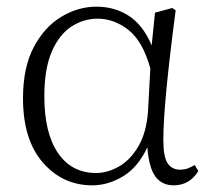

<svg xmlns="http://www.w3.org/2000/svg" viewBox="-20 -542 639 576"><path d="M257 14Q168 14 108.5 -54.5Q49 -123 49 -247Q49 -340 81.5 -401Q114 -462 164.5 -492Q215 -522 269 -522Q324 -522 366.5 -494.5Q409 -467 435 -406L445 -504L497 -518L507 -511Q470 -230 470 -123Q470 -71 483 -52Q496 -33 520 -33Q534 -33 544 -37Q554 -41 564 -47L575 -29Q549 14 501 14Q466 14 446.5 -12Q427 -38 422 -100Q394 -40 349 -13Q304 14 257 14ZM431 -337Q408 -419 365 -452.5Q322 -486 273 -486Q231 -486 194.5 -462.5Q158 -439 135.5 -387.5Q113 -336 113 -253Q113 -143 154 -83Q195 -23 268 -23Q302 -23 336 -42Q370 -61 394.5 -102Q419 -143 424 -207Z"/></svg>

Font: Minh Nguyen ExtraLight
Style: Regular
Weight: 250
Designer: Ryoko NISHIZUKA 西塚涼子 (kana & ideographs); Frank Grießhammer (Latin, Greek & Cyrillic); Wenlong ZHANG 张文龙 (bopomofo); San
Foundry: Adobe
Version: Version 1.100;July 7, 2023;FontCreator 14.0.0.2814 64-bit